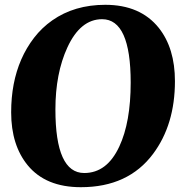

<svg xmlns="http://www.w3.org/2000/svg" viewBox="-20 -777 772 807"><path d="M26.9 -304.7Q26.9 -367.2 37.4 -422.4Q47.9 -477.5 69.3 -526.9Q90.8 -576.2 123.3 -618.4Q155.8 -660.6 199.7 -691.4Q293 -756.8 422.4 -756.8Q569.8 -756.8 647.5 -659.7Q715.3 -574.2 715.3 -436Q715.3 -253.4 623.5 -130.4Q519 9.8 319.8 9.8Q172.4 9.8 96.7 -82Q26.9 -167 26.9 -304.7ZM529.3 -430.2Q529.3 -696.3 409.2 -696.3Q317.9 -696.3 263.2 -577.6Q212.9 -468.3 212.9 -316.9Q212.9 -49.8 334 -49.8Q429.7 -49.8 481.4 -161.1Q529.3 -263.2 529.3 -430.2Z"/></svg>

Font: Merriweather
Style: Heavy Italic
Weight: 900
Italic angle: -7°
Designer: Eben Sorkin
Foundry: Eben Sorkin
Version: Version 1.001